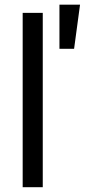

<svg xmlns="http://www.w3.org/2000/svg" viewBox="-20 -781 354 801"><path d="M158.4 -727.3V0H74.6V-727.3ZM228 -577.4V-761.4H313.9L289.1 -577.4Z"/></svg>

Font: Riot Sans
Style: Regular
Weight: 400
Designer: Rasmus Andersson
Foundry: rsms
Version: Version 3.005